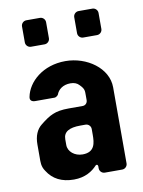

<svg xmlns="http://www.w3.org/2000/svg" viewBox="-79 -732 592 793"><g transform="rotate(-10 217.0 -335.0)"><path d="M275 -31V-22C275 -10 285 0 297 0H370C382 0 392 -10 392 -22V-341C392 -422 306 -482 216 -482C122 -482 57 -424 45 -362C42 -348 51 -341 65 -341H147C152 -341 160 -347 162 -351C169 -371 189 -388 221 -388C237 -388 249 -383 257 -374C276 -355 275 -348 275 -328V-308C275 -296 266 -287 255 -287H196C137 -287 114 -272 76 -242C54 -225 43 -198 43 -163V-109C43 -90 41 -71 56 -50C79 -13 116 6 167 6C214 6 245 -14 265 -36C269 -40 275 -37 275 -31ZM231 -209H253C265 -209 275 -199 275 -187V-163C275 -129 272 -90 220 -90C187 -90 160 -112 160 -140V-164C160 -195 184 -209 231 -209ZM306 -565H364C376 -565 386 -575 386 -587V-654C386 -666 376 -676 364 -676H306C294 -676 284 -666 284 -654V-587C284 -575 294 -565 306 -565ZM87 -565H144C156 -565 166 -575 166 -587V-654C166 -666 156 -676 144 -676H87C75 -676 65 -666 65 -654V-587C65 -575 75 -565 87 -565Z"/></g></svg>

Font: DIN Rundschrift
Style: Breit
Weight: 400
Width: 7
Version: Version 1.027